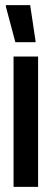

<svg xmlns="http://www.w3.org/2000/svg" viewBox="-20 -731 203 751"><path d="M33 0V-510H129V0ZM40 -566 3 -705V-711H98L119 -571V-566Z"/></svg>

Font: Saira UltraCondensed
Style: Bold
Weight: 700
Width: 1
Designer: Hector Gatti with collaboration of the Omnibus-Type team
Foundry: Omnibus-Type
Version: Version 1.101